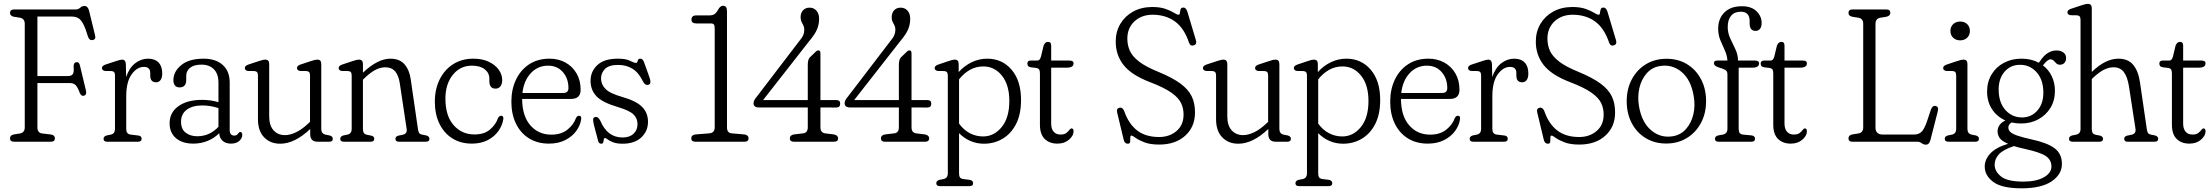

<svg xmlns="http://www.w3.org/2000/svg" viewBox="-20 -750 11704 1016"><path d="M381.5 -700Q394.5 -700 404.5 -709.2Q414.5 -718.5 426.5 -718.5Q444.5 -718.5 451 -694.5L483 -563.5Q489 -541 470 -538Q453 -534.5 445.5 -556.5Q432.5 -600.5 420.2 -623.5Q408 -646.5 393.5 -654.5Q379 -662.5 357.5 -662.5H178V-347.5H339Q359 -347.5 365.8 -358.8Q372.5 -370 369.5 -397Q369 -419 384 -421Q399 -423 403 -403.5L435 -270Q439.5 -248 425 -243.5Q410 -239.5 402 -258.5Q392 -286.5 381.2 -298.5Q370.5 -310.5 349 -310.5H178V-76Q178 -47.5 201.5 -44L251 -38Q270.5 -34.5 270.5 -18Q270.5 0 248.5 0H55Q33 0 33 -18Q33 -34 52.5 -38.5L87 -44Q111 -49 111 -76V-624Q111 -650.5 87 -656L52.5 -661.5Q33 -666 33 -682Q33 -700 55 -700Z M646 -410.5 647.5 -342.5Q664 -391 695.2 -415.2Q726.5 -439.5 763.5 -439.5Q799.5 -439.5 819 -419.2Q838.5 -399 838.5 -361.5Q838.5 -338 829.5 -326.2Q820.5 -314.5 806 -314.5Q775 -314.5 775 -350.5V-364Q775 -396 741.5 -396Q705 -396 676.5 -356.5Q648 -317 648 -240.5V-68Q648 -54.5 653.5 -46.8Q659 -39 674 -37.5L711.5 -33Q729.5 -31 729.5 -15.5Q729.5 0 709.5 0H547.5Q528 0 528 -15.5Q528 -28 543.5 -33L565.5 -37.5Q588.5 -42 588.5 -68V-349Q588.5 -362 584.5 -367.5Q580.5 -373 570.5 -374L535.5 -374.5Q519.5 -377.5 519.5 -390Q519.5 -402 538.5 -408.5L595 -427Q617 -434.5 626.5 -434.5Q644.5 -434.5 646 -410.5Z M877.5 -97.5Q877.5 -154.5 924 -188Q970.5 -221.5 1049 -221.5Q1095 -221.5 1136 -209.5V-312.5Q1136 -359 1111.8 -383.5Q1087.5 -408 1046.5 -408Q1006.5 -408 986 -391.5Q965.5 -375 965.5 -349V-328Q965.5 -287.5 930.5 -287.5Q913 -287.5 905.2 -298.5Q897.5 -309.5 897.5 -326Q897.5 -371 938.8 -405.2Q980 -439.5 1058 -439.5Q1121.5 -439.5 1158.5 -406.5Q1195.5 -373.5 1195.5 -313V-62.5Q1195.5 -32.5 1220 -32.5Q1233.5 -32.5 1240.5 -44Q1246 -51.5 1251 -51.5Q1262 -51.5 1262 -36.5Q1262 -18.5 1246 -4.2Q1230 10 1202.5 10Q1174.5 10 1158 -4.8Q1141.5 -19.5 1140 -45Q1114 -19 1078.8 -4.5Q1043.5 10 1003 10Q945 10 911.2 -18.8Q877.5 -47.5 877.5 -97.5ZM938 -106Q938 -67 962.5 -48Q987 -29 1024 -29Q1089 -29 1136 -79V-178Q1116.5 -184.5 1095.2 -188.2Q1074 -192 1050.5 -192Q998.5 -192 968.2 -169.5Q938 -147 938 -106Z M1345 -119V-349Q1345 -362 1340.8 -367.5Q1336.5 -373 1326.5 -374L1291.5 -374.5Q1275.5 -377.5 1275.5 -390Q1275.5 -402 1294.5 -408.5L1350.5 -427Q1364 -431.5 1371 -433Q1378 -434.5 1383.5 -434.5Q1404.5 -434.5 1404.5 -411.5V-134.5Q1404.5 -86 1427.5 -60.5Q1450.5 -35 1488 -35Q1515 -35 1546.5 -50Q1578 -65 1613.5 -98.5L1620.5 -105.5V-349Q1620.5 -362 1616.5 -367.5Q1612.5 -373 1602 -374L1567.5 -374.5Q1551.5 -377.5 1551.5 -390Q1551.5 -402 1570 -408.5L1626 -427Q1639.5 -431.5 1646.5 -433Q1653.5 -434.5 1659.5 -434.5Q1680 -434.5 1680 -411.5V-68Q1680 -42 1703 -37.5L1725.5 -33Q1741 -28 1741 -15.5Q1741 0 1721.5 0H1660.5Q1621.5 0 1621.5 -40.5V-67.5Q1539.5 10.5 1462.5 10.5Q1410.5 10.5 1377.8 -23.2Q1345 -57 1345 -119Z M1900.5 -411.5V-365.5Q1979 -439.5 2045.5 -439.5Q2094.5 -439.5 2120.5 -409.8Q2146.5 -380 2153.5 -330L2191.5 -68Q2193.5 -54 2197.5 -47Q2201.5 -40 2214.5 -37.5L2237 -33Q2252.5 -27.5 2252.5 -15.5Q2252.5 0 2233 0H2091Q2072.5 0 2072.5 -15.5Q2072.5 -27.5 2087 -32L2109.5 -36.5Q2136 -42 2132 -67L2095.5 -309.5Q2089.5 -350.5 2071 -372.2Q2052.5 -394 2019 -394Q1993 -394 1966 -380Q1939 -366 1907 -334.5L1900.5 -328V-68Q1900.5 -53.5 1905.5 -46.2Q1910.5 -39 1923.5 -36.5L1946 -32Q1960.5 -27.5 1960.5 -15.5Q1960.5 0 1941.5 0H1800Q1780.5 0 1780.5 -15.5Q1780.5 -28 1796 -33L1818 -37.5Q1841 -42 1841 -68V-349Q1841 -362 1837 -367.5Q1833 -373 1823 -374L1788 -374.5Q1772 -377.5 1772 -390Q1772 -402 1791 -408.5L1846.5 -427Q1860 -431.5 1867.2 -433Q1874.5 -434.5 1880 -434.5Q1900.5 -434.5 1900.5 -411.5Z M2637.5 -326.5Q2637.5 -304.5 2627.8 -292.8Q2618 -281 2602.5 -281Q2569.5 -281 2569.5 -320.5V-334Q2569.5 -364 2545.2 -383.2Q2521 -402.5 2477 -402.5Q2415 -402.5 2376 -353.8Q2337 -305 2337 -228Q2337 -137.5 2380.2 -88Q2423.5 -38.5 2490.5 -38.5Q2543 -38.5 2573.5 -65Q2604 -91.5 2615 -124.5Q2622 -137.5 2631.5 -137.5Q2645.5 -137.5 2643.5 -120Q2638.5 -86.5 2617.5 -56.8Q2596.5 -27 2560.8 -8.5Q2525 10 2477 10Q2417.5 10 2373.2 -18Q2329 -46 2305 -96Q2281 -146 2281 -212Q2281 -277 2306 -328.5Q2331 -380 2377 -409.8Q2423 -439.5 2485 -439.5Q2532.5 -439.5 2566.5 -423.2Q2600.5 -407 2619 -381.2Q2637.5 -355.5 2637.5 -326.5Z M3052.5 -275Q3052.5 -226.5 3001.5 -226.5H2743Q2743.5 -136 2786.5 -86.8Q2829.5 -37.5 2897.5 -37.5Q2950 -37.5 2983 -64.2Q3016 -91 3027.5 -124.5Q3034 -137.5 3044 -137.5Q3057.5 -137.5 3055.5 -120Q3051 -86.5 3029.2 -56.8Q3007.5 -27 2970.8 -8.5Q2934 10 2885 10Q2823.5 10 2778.8 -18.2Q2734 -46.5 2710 -96.5Q2686 -146.5 2686 -212Q2686 -277 2710.5 -328.5Q2735 -380 2780.2 -409.8Q2825.5 -439.5 2888 -439.5Q2935.5 -439.5 2972.8 -418.8Q3010 -398 3031.2 -361Q3052.5 -324 3052.5 -275ZM2880 -402.5Q2826 -402.5 2789 -363Q2752 -323.5 2744.5 -258H2961Q2988 -258 2988 -284Q2988 -334.5 2958.5 -368.5Q2929 -402.5 2880 -402.5Z M3274.5 -22.5Q3311.5 -22.5 3332.5 -42.2Q3353.5 -62 3353.5 -93Q3353.5 -123.5 3332.5 -144.2Q3311.5 -165 3251.5 -183Q3168.5 -207 3136.8 -240.2Q3105 -273.5 3105 -322.5Q3105 -372 3141.2 -405.8Q3177.5 -439.5 3249 -439.5Q3292.5 -439.5 3314.2 -428.2Q3336 -417 3346.5 -417Q3351 -417 3352.5 -422.8Q3354 -428.5 3356.8 -434Q3359.5 -439.5 3368 -439.5Q3374.5 -439.5 3379.5 -435.2Q3384.5 -431 3389 -418.5L3418 -337Q3427.5 -308.5 3414 -302.5Q3395.5 -294.5 3382.5 -319Q3359.5 -366.5 3326.5 -386.5Q3293.5 -406.5 3251 -406.5Q3203 -406.5 3181.8 -385.5Q3160.5 -364.5 3160.5 -335Q3160.5 -303.5 3184 -279.5Q3207.5 -255.5 3271 -237.5Q3347 -216 3378 -184.2Q3409 -152.5 3409 -105.5Q3409 -56 3373.5 -22.8Q3338 10.5 3275 10.5Q3243.5 10.5 3224.5 3Q3205.5 -4.5 3195.8 -12Q3186 -19.5 3182 -19.5Q3176 -19.5 3175 -12Q3174 -4.5 3172.2 3Q3170.5 10.5 3161.5 10.5Q3148 10.5 3144.5 -6.5L3122.5 -90Q3118 -110 3118.5 -118.5Q3119 -127 3127 -130Q3144 -136 3157 -110.5Q3194 -22.5 3274.5 -22.5Z M3664.5 -626Q3639 -626 3639 -646Q3639 -668.5 3664.5 -668.5H3733.5Q3750.5 -668.5 3760.8 -675.2Q3771 -682 3781 -700.5Q3792 -719.5 3805.5 -719.5Q3827 -719.5 3827 -691.5V-76Q3827 -47 3851 -44.5L3920 -38.5Q3941 -35 3941 -18Q3941 0 3919 0H3660Q3638 0 3638 -18Q3638 -35.5 3659.5 -38.5L3734 -44.5Q3762 -47 3762 -76.5V-598.5Q3762 -615 3757.5 -620.5Q3753 -626 3741.5 -626Z M4254.5 -407.5Q4254.5 -433.5 4264.5 -445.5L4291.5 -471.5Q4302.5 -483.5 4310 -483.5Q4321.5 -483.5 4321.5 -468V-220.5H4405.5Q4426 -220.5 4426 -201.5Q4426 -181 4405 -181L4321.5 -181.5V-76.5Q4321.5 -48.5 4345 -44.5L4393.5 -38.5Q4415 -33.5 4415 -18Q4415 0 4392.5 0H4181.5Q4159.5 0 4159.5 -18Q4159.5 -34.5 4180.5 -38.5L4231 -44.5Q4254.5 -48 4254.5 -76.5V-181.5H3994.5Q3967.5 -181.5 3967.5 -204.5Q3967.5 -219 3985.5 -239.5L4214 -538.5Q4236 -563 4236 -592.5Q4236 -606.5 4231.2 -615.5Q4226.5 -624.5 4221.5 -634.5Q4216.5 -644.5 4216.5 -659.5Q4216.5 -680.5 4229 -695Q4241.5 -709.5 4264 -709.5Q4286 -709.5 4300.2 -693.8Q4314.5 -678 4314.5 -650.5Q4314.5 -621 4303.5 -594.8Q4292.5 -568.5 4264.5 -535.5L4018 -220.5H4254.5Z M4736.5 -407.5Q4736.5 -433.5 4746.5 -445.5L4773.5 -471.5Q4784.5 -483.5 4792 -483.5Q4803.5 -483.5 4803.5 -468V-220.5H4887.5Q4908 -220.5 4908 -201.5Q4908 -181 4887 -181L4803.5 -181.5V-76.5Q4803.5 -48.5 4827 -44.5L4875.5 -38.5Q4897 -33.5 4897 -18Q4897 0 4874.5 0H4663.5Q4641.5 0 4641.5 -18Q4641.5 -34.5 4662.5 -38.5L4713 -44.5Q4736.5 -48 4736.5 -76.5V-181.5H4476.5Q4449.5 -181.5 4449.5 -204.5Q4449.5 -219 4467.5 -239.5L4696 -538.5Q4718 -563 4718 -592.5Q4718 -606.5 4713.2 -615.5Q4708.5 -624.5 4703.5 -634.5Q4698.5 -644.5 4698.5 -659.5Q4698.5 -680.5 4711 -695Q4723.5 -709.5 4746 -709.5Q4768 -709.5 4782.2 -693.8Q4796.5 -678 4796.5 -650.5Q4796.5 -621 4785.5 -594.8Q4774.5 -568.5 4746.5 -535.5L4500 -220.5H4736.5Z M5053 -411.5V-368.5Q5083.5 -402.5 5122.5 -421Q5161.5 -439.5 5204 -439.5Q5283 -439.5 5333 -381Q5383 -322.5 5383 -221Q5383 -145 5356.5 -93.5Q5330 -42 5285.5 -15.8Q5241 10.5 5186.5 10.5Q5147.5 10.5 5113.8 -4.5Q5080 -19.5 5055 -45.5V167Q5055 181 5059.5 188.2Q5064 195.5 5078 197.5L5114 202Q5129.5 206.5 5129.5 219.5Q5129.5 235 5110 235H4954Q4934.5 235 4934.5 219.5Q4934.5 207 4950 202L4972.5 197.5Q4995.5 193 4995.5 167V-349Q4995.5 -362 4991.2 -367.5Q4987 -373 4977 -374L4942 -374.5Q4926 -377.5 4926 -390Q4926 -402 4945 -408.5L4998.5 -426.5Q5012 -431 5019.2 -432.8Q5026.5 -434.5 5032.5 -434.5Q5053 -434.5 5053 -411.5ZM5183.5 -398.5Q5144.5 -398.5 5112.2 -380.2Q5080 -362 5055 -330V-96Q5079.5 -62 5112.2 -45Q5145 -28 5182 -28Q5240 -28 5280.5 -77.5Q5321 -127 5321 -215.5Q5321 -301 5281.8 -349.8Q5242.5 -398.5 5183.5 -398.5Z M5463.5 -390.5 5434 -394Q5422.5 -396.5 5419.5 -402Q5416.5 -407.5 5416.5 -414Q5416.5 -429.5 5434.5 -429.5H5467.5Q5475.5 -429.5 5480 -433.8Q5484.5 -438 5488.5 -450.5L5502.5 -509Q5510.5 -528.5 5526 -528.5Q5542.5 -528.5 5542.5 -508.5V-429.5H5639.5Q5661 -429.5 5661 -415Q5661 -392 5625.5 -392H5542.5V-96.5Q5542.5 -68.5 5555.5 -53.2Q5568.5 -38 5591.5 -38Q5612 -38 5622.2 -46Q5632.5 -54 5638.5 -62.2Q5644.5 -70.5 5650.5 -70.5Q5661 -70.5 5661 -54.5Q5661 -32 5637 -11Q5613 10 5575.5 10Q5533.5 10 5508.2 -14.8Q5483 -39.5 5483 -90V-361.5Q5483 -374.5 5479.5 -381.2Q5476 -388 5463.5 -390.5Z M6114 15Q6066.5 15 6036 3.2Q6005.5 -8.5 5989.2 -20.5Q5973 -32.5 5967.5 -32.5Q5961 -32.5 5961.2 -21.8Q5961.5 -11 5960.5 -0.2Q5959.5 10.5 5948.5 10.5Q5930.5 10.5 5926 -11.5L5891.5 -155Q5886.5 -176 5904 -180Q5919.5 -183.5 5928.5 -163.5Q5952 -95 5997 -60Q6042 -25 6113.5 -25Q6168.5 -25 6205.5 -56.5Q6242.5 -88 6243 -142Q6243.5 -175.5 6230 -204.2Q6216.5 -233 6178 -260Q6139.5 -287 6065 -315.5Q5967 -353 5925.5 -406Q5884 -459 5884 -530Q5884 -582.5 5908.5 -623.8Q5933 -665 5976.2 -688.8Q6019.5 -712.5 6076 -713Q6119.5 -713 6148 -702.8Q6176.5 -692.5 6192.8 -682.2Q6209 -672 6216 -672Q6222.5 -672 6223.5 -681.5Q6224.5 -691 6227.2 -700.5Q6230 -710 6242 -710Q6257 -710 6264 -685.5L6308 -538.5Q6315 -516.5 6298 -510.5Q6280 -503.5 6272 -524Q6246 -601.5 6197 -636.8Q6148 -672 6079 -672Q6021 -672 5983.2 -637Q5945.5 -602 5945.5 -545.5Q5945.5 -510.5 5959 -480.8Q5972.5 -451 6008.5 -423.5Q6044.5 -396 6111.5 -369Q6184 -339 6226.2 -308Q6268.5 -277 6286.2 -240Q6304 -203 6303.5 -154Q6303.5 -79 6251.8 -32Q6200 15 6114 15Z M6415 -119V-349Q6415 -362 6410.8 -367.5Q6406.5 -373 6396.5 -374L6361.5 -374.5Q6345.5 -377.5 6345.5 -390Q6345.5 -402 6364.5 -408.5L6420.5 -427Q6434 -431.5 6441 -433Q6448 -434.5 6453.5 -434.5Q6474.5 -434.5 6474.5 -411.5V-134.5Q6474.5 -86 6497.5 -60.5Q6520.5 -35 6558 -35Q6585 -35 6616.5 -50Q6648 -65 6683.5 -98.5L6690.5 -105.5V-349Q6690.5 -362 6686.5 -367.5Q6682.5 -373 6672 -374L6637.5 -374.5Q6621.5 -377.5 6621.5 -390Q6621.5 -402 6640 -408.5L6696 -427Q6709.5 -431.5 6716.5 -433Q6723.5 -434.5 6729.5 -434.5Q6750 -434.5 6750 -411.5V-68Q6750 -42 6773 -37.5L6795.5 -33Q6811 -28 6811 -15.5Q6811 0 6791.5 0H6730.5Q6691.5 0 6691.5 -40.5V-67.5Q6609.5 10.5 6532.5 10.5Q6480.5 10.5 6447.8 -23.2Q6415 -57 6415 -119Z M6953.5 -411.5V-368.5Q6984 -402.5 7023 -421Q7062 -439.5 7104.5 -439.5Q7183.5 -439.5 7233.5 -381Q7283.5 -322.5 7283.5 -221Q7283.5 -145 7257 -93.5Q7230.5 -42 7186 -15.8Q7141.5 10.5 7087 10.5Q7048 10.5 7014.2 -4.5Q6980.5 -19.5 6955.5 -45.5V167Q6955.5 181 6960 188.2Q6964.5 195.5 6978.5 197.5L7014.5 202Q7030 206.5 7030 219.5Q7030 235 7010.5 235H6854.5Q6835 235 6835 219.5Q6835 207 6850.5 202L6873 197.5Q6896 193 6896 167V-349Q6896 -362 6891.8 -367.5Q6887.5 -373 6877.5 -374L6842.5 -374.5Q6826.5 -377.5 6826.5 -390Q6826.5 -402 6845.5 -408.5L6899 -426.5Q6912.5 -431 6919.8 -432.8Q6927 -434.5 6933 -434.5Q6953.5 -434.5 6953.5 -411.5ZM7084 -398.5Q7045 -398.5 7012.8 -380.2Q6980.5 -362 6955.5 -330V-96Q6980 -62 7012.8 -45Q7045.5 -28 7082.5 -28Q7140.5 -28 7181 -77.5Q7221.5 -127 7221.5 -215.5Q7221.5 -301 7182.2 -349.8Q7143 -398.5 7084 -398.5Z M7703 -275Q7703 -226.5 7652 -226.5H7393.5Q7394 -136 7437 -86.8Q7480 -37.5 7548 -37.5Q7600.5 -37.5 7633.5 -64.2Q7666.5 -91 7678 -124.5Q7684.5 -137.5 7694.5 -137.5Q7708 -137.5 7706 -120Q7701.5 -86.5 7679.8 -56.8Q7658 -27 7621.2 -8.5Q7584.5 10 7535.5 10Q7474 10 7429.2 -18.2Q7384.5 -46.5 7360.5 -96.5Q7336.5 -146.5 7336.5 -212Q7336.5 -277 7361 -328.5Q7385.5 -380 7430.8 -409.8Q7476 -439.5 7538.5 -439.5Q7586 -439.5 7623.2 -418.8Q7660.5 -398 7681.8 -361Q7703 -324 7703 -275ZM7530.5 -402.5Q7476.5 -402.5 7439.5 -363Q7402.5 -323.5 7395 -258H7611.5Q7638.5 -258 7638.5 -284Q7638.5 -334.5 7609 -368.5Q7579.5 -402.5 7530.5 -402.5Z M7875 -410.5 7876.5 -342.5Q7893 -391 7924.2 -415.2Q7955.5 -439.5 7992.5 -439.5Q8028.5 -439.5 8048 -419.2Q8067.5 -399 8067.5 -361.5Q8067.5 -338 8058.5 -326.2Q8049.5 -314.5 8035 -314.5Q8004 -314.5 8004 -350.5V-364Q8004 -396 7970.5 -396Q7934 -396 7905.5 -356.5Q7877 -317 7877 -240.5V-68Q7877 -54.5 7882.5 -46.8Q7888 -39 7903 -37.5L7940.5 -33Q7958.5 -31 7958.5 -15.5Q7958.5 0 7938.5 0H7776.5Q7757 0 7757 -15.5Q7757 -28 7772.5 -33L7794.5 -37.5Q7817.5 -42 7817.5 -68V-349Q7817.5 -362 7813.5 -367.5Q7809.5 -373 7799.5 -374L7764.5 -374.5Q7748.5 -377.5 7748.5 -390Q7748.5 -402 7767.5 -408.5L7824 -427Q7846 -434.5 7855.5 -434.5Q7873.5 -434.5 7875 -410.5Z M8337 15Q8289.5 15 8259 3.2Q8228.5 -8.5 8212.2 -20.5Q8196 -32.5 8190.5 -32.5Q8184 -32.5 8184.2 -21.8Q8184.5 -11 8183.5 -0.2Q8182.5 10.5 8171.5 10.5Q8153.5 10.5 8149 -11.5L8114.5 -155Q8109.5 -176 8127 -180Q8142.5 -183.5 8151.5 -163.5Q8175 -95 8220 -60Q8265 -25 8336.5 -25Q8391.5 -25 8428.5 -56.5Q8465.5 -88 8466 -142Q8466.5 -175.5 8453 -204.2Q8439.5 -233 8401 -260Q8362.5 -287 8288 -315.5Q8190 -353 8148.5 -406Q8107 -459 8107 -530Q8107 -582.5 8131.5 -623.8Q8156 -665 8199.2 -688.8Q8242.5 -712.5 8299 -713Q8342.5 -713 8371 -702.8Q8399.5 -692.5 8415.8 -682.2Q8432 -672 8439 -672Q8445.5 -672 8446.5 -681.5Q8447.5 -691 8450.2 -700.5Q8453 -710 8465 -710Q8480 -710 8487 -685.5L8531 -538.5Q8538 -516.5 8521 -510.5Q8503 -503.5 8495 -524Q8469 -601.5 8420 -636.8Q8371 -672 8302 -672Q8244 -672 8206.2 -637Q8168.5 -602 8168.5 -545.5Q8168.5 -510.5 8182 -480.8Q8195.5 -451 8231.5 -423.5Q8267.5 -396 8334.5 -369Q8407 -339 8449.2 -308Q8491.5 -277 8509.2 -240Q8527 -203 8526.5 -154Q8526.5 -79 8474.8 -32Q8423 15 8337 15Z M8799 -439Q8860 -439 8907 -410.5Q8954 -382 8981 -331.2Q9008 -280.5 9008 -215Q9008 -150 8980.8 -99.2Q8953.5 -48.5 8906 -19.5Q8858.5 9.5 8797 9.5Q8736 9.5 8688.8 -19Q8641.5 -47.5 8614.8 -98.2Q8588 -149 8588 -214.5Q8588 -279.5 8615 -330.2Q8642 -381 8689.5 -410Q8737 -439 8799 -439ZM8835 -29.5Q8876 -37.5 8903 -68.8Q8930 -100 8940.8 -145.5Q8951.5 -191 8942.5 -241.5Q8928.5 -327.5 8877.8 -369.8Q8827 -412 8761 -400Q8720 -392.5 8692.8 -361Q8665.5 -329.5 8655 -284Q8644.5 -238.5 8653 -188Q8667.5 -102 8718.2 -59.8Q8769 -17.5 8835 -29.5Z M9180.5 -68Q9180.5 -54.5 9185.5 -46.8Q9190.5 -39 9206 -37.5L9248.5 -33.5Q9267 -31.5 9267 -15.5Q9267 0 9247.5 0H9074.5Q9055 0 9055 -15.5Q9055 -29 9072.5 -33.5L9095.5 -37.5Q9121 -42 9121 -68.5V-354Q9121 -369 9115.5 -375.2Q9110 -381.5 9094 -387L9072.5 -394Q9059 -399 9054.2 -404Q9049.5 -409 9049.5 -415.5Q9049.5 -429.5 9066 -429.5H9121Q9119 -458 9107 -484Q9095 -510 9083.5 -537.5Q9072 -565 9072 -598Q9072 -651.5 9105 -684.2Q9138 -717 9197.5 -717Q9248 -717 9275 -690.5Q9302 -664 9302 -629Q9302 -608 9293.2 -597.2Q9284.5 -586.5 9270 -586.5Q9238.5 -586.5 9238.5 -626.5V-640Q9238.5 -662.5 9227.2 -675.2Q9216 -688 9191.5 -688Q9158 -688 9140.2 -666.5Q9122.5 -645 9122.5 -607.5Q9122.5 -575.5 9136.2 -546.2Q9150 -517 9163.5 -488.5Q9177 -460 9177 -429.5H9267Q9288.5 -429.5 9288.5 -415Q9288.5 -392 9253.5 -392H9180.5Z M9344 -390.5 9314.5 -394Q9303 -396.5 9300 -402Q9297 -407.5 9297 -414Q9297 -429.5 9315 -429.5H9348Q9356 -429.5 9360.5 -433.8Q9365 -438 9369 -450.5L9383 -509Q9391 -528.5 9406.5 -528.5Q9423 -528.5 9423 -508.5V-429.5H9520Q9541.5 -429.5 9541.5 -415Q9541.5 -392 9506 -392H9423V-96.5Q9423 -68.5 9436 -53.2Q9449 -38 9472 -38Q9492.5 -38 9502.8 -46Q9513 -54 9519 -62.2Q9525 -70.5 9531 -70.5Q9541.5 -70.5 9541.5 -54.5Q9541.5 -32 9517.5 -11Q9493.5 10 9456 10Q9414 10 9388.8 -14.8Q9363.5 -39.5 9363.5 -90V-361.5Q9363.5 -374.5 9360 -381.2Q9356.5 -388 9344 -390.5Z M9963 -661.5 9928.5 -656Q9904.5 -650.5 9904.5 -624V-75Q9904.5 -38 9943 -38H10108Q10133 -38 10148 -52.5Q10163 -67 10177.5 -109.5L10198 -170.5Q10205.5 -192 10222 -189.5Q10240 -185.5 10234.5 -162.5L10195 -8.5Q10189 15.5 10171 15.5Q10159 15.5 10149 7.8Q10139 0 10126 0H9783.5Q9761.5 0 9761.5 -18Q9761.5 -34 9781 -38.5L9815.5 -44Q9839.5 -49 9839.5 -76V-624Q9839.5 -651 9815.5 -656L9781 -661.5Q9761.5 -666 9761.5 -682Q9761.5 -700 9783.5 -700H9961Q9983 -700 9983 -682Q9983 -666.5 9963 -661.5Z M10352.5 -536.5Q10329.5 -536.5 10315.2 -550.5Q10301 -564.5 10301 -586Q10301 -608 10315.2 -622Q10329.5 -636 10352.5 -636Q10375.5 -636 10389.8 -622.2Q10404 -608.5 10404 -586.5Q10404 -564.5 10389.8 -550.5Q10375.5 -536.5 10352.5 -536.5ZM10391 -411.5V-68Q10391 -42 10414 -37.5L10436.5 -33Q10452 -28 10452 -15.5Q10452 0 10432.5 0H10290.5Q10271 0 10271 -15.5Q10271 -28.5 10286.5 -33L10308.5 -37.5Q10331.5 -42 10331.5 -68V-349Q10331.5 -362 10327.5 -367.5Q10323.5 -373 10313.5 -374L10278.5 -374.5Q10262.5 -377.5 10262.5 -390Q10262.5 -402 10281.5 -408.5L10337 -427Q10350.5 -431.5 10357.8 -433Q10365 -434.5 10370.5 -434.5Q10391 -434.5 10391 -411.5Z M10727.5 -13Q10812.5 5 10851.8 34.2Q10891 63.5 10891 117.5Q10891 172.5 10836.8 209.5Q10782.5 246.5 10678 246.5Q10573 246.5 10527.8 212.8Q10482.5 179 10482.5 131.5Q10482.5 94 10512.2 62Q10542 30 10606 11Q10572 -4 10561.2 -20.2Q10550.5 -36.5 10550.5 -55Q10550.5 -72.5 10560.8 -87.8Q10571 -103 10592 -112.5Q10547 -132.5 10521 -172.2Q10495 -212 10495 -265.5Q10495 -317 10518.8 -356.2Q10542.5 -395.5 10583.8 -417.5Q10625 -439.5 10677 -439.5Q10728.5 -439.5 10769 -418L10775 -426.5Q10812.5 -483 10862 -483Q10885 -483 10899 -472.2Q10913 -461.5 10913 -443Q10913 -427 10904.2 -417.2Q10895.5 -407.5 10880.5 -407.5Q10868.5 -407.5 10861.2 -414.8Q10854 -422 10847.2 -429Q10840.5 -436 10830 -436Q10815.5 -436 10790.5 -404Q10820.5 -381.5 10837.2 -346.8Q10854 -312 10854 -269Q10854 -218 10830.2 -179.2Q10806.5 -140.5 10766 -118.5Q10725.5 -96.5 10675 -96.5Q10648 -96.5 10624 -102Q10607.5 -91 10607.5 -75Q10607.5 -63 10616.8 -53Q10626 -43 10652 -33.5Q10678 -24 10727.5 -13ZM10667.5 -407Q10616.5 -406.5 10585 -367.5Q10553.5 -328.5 10556.5 -266Q10559 -203 10594.2 -165.5Q10629.5 -128 10681.5 -128.5Q10732.5 -129.5 10764 -168.5Q10795.5 -207.5 10792.5 -270Q10790 -333 10754.5 -370.5Q10719 -408 10667.5 -407ZM10535 121.5Q10535 157 10569 184Q10603 211 10686 211Q10756 211 10795.8 188Q10835.5 165 10835.5 131Q10835.5 95.5 10805.2 75.5Q10775 55.5 10697 38.5Q10662.5 31 10637 23Q10579 42.5 10557 67Q10535 91.5 10535 121.5Z M11049 -706.5V-369.5Q11087.5 -406 11122 -422.8Q11156.5 -439.5 11189.5 -439.5Q11241 -439.5 11268 -407.2Q11295 -375 11304 -315L11340 -68Q11342 -54 11346 -47Q11350 -40 11363 -37.5L11385 -33Q11400.5 -27.5 11400.5 -15.5Q11400.5 0 11381 0H11239Q11220.5 0 11220.5 -15.5Q11220.5 -27.5 11235 -32L11257.5 -36.5Q11284 -42 11280.5 -67L11245.5 -294.5Q11237.5 -343.5 11218.5 -368.8Q11199.5 -394 11163.5 -394Q11141 -394 11115 -381.8Q11089 -369.5 11056 -338.5L11049 -331.5V-68Q11049 -53.5 11053.8 -46.2Q11058.5 -39 11071.5 -36.5L11094 -32Q11108.5 -27.5 11108.5 -15.5Q11108.5 0 11090 0H10948Q10928.5 0 10928.5 -15.5Q10928.5 -28 10944 -33L10966.5 -37.5Q10989.5 -42 10989.5 -68V-644Q10989.5 -657 10985.2 -662.5Q10981 -668 10971 -669L10936 -669.5Q10920 -672.5 10920 -685Q10920 -697 10939 -703.5L10995 -722Q11008.5 -726.5 11015.5 -728Q11022.5 -729.5 11028.5 -729.5Q11049 -729.5 11049 -706.5Z M11453.5 -390.5 11424 -394Q11412.5 -396.5 11409.5 -402Q11406.5 -407.5 11406.5 -414Q11406.5 -429.5 11424.5 -429.5H11457.5Q11465.5 -429.5 11470 -433.8Q11474.5 -438 11478.5 -450.5L11492.5 -509Q11500.5 -528.5 11516 -528.5Q11532.5 -528.5 11532.5 -508.5V-429.5H11629.5Q11651 -429.5 11651 -415Q11651 -392 11615.5 -392H11532.5V-96.5Q11532.5 -68.5 11545.5 -53.2Q11558.5 -38 11581.5 -38Q11602 -38 11612.2 -46Q11622.5 -54 11628.5 -62.2Q11634.5 -70.5 11640.5 -70.5Q11651 -70.5 11651 -54.5Q11651 -32 11627 -11Q11603 10 11565.5 10Q11523.5 10 11498.2 -14.8Q11473 -39.5 11473 -90V-361.5Q11473 -374.5 11469.5 -381.2Q11466 -388 11453.5 -390.5Z"/></svg>

Font: Fraunces 144pt SuperSoft Light
Style: Regular
Weight: 300
Version: Version 1.000;[0bf87f6ff]